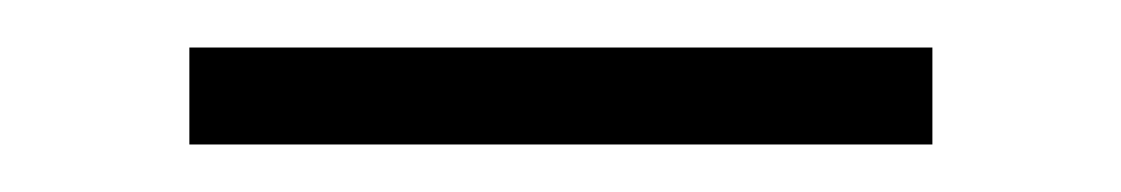

<svg xmlns="http://www.w3.org/2000/svg" viewBox="-20 -265 467 80"><path d="M58.9 -204.8V-245.2H368.5V-204.8Z"/></svg>

Font: Playfair 5pt SemiExpanded Light
Style: Regular
Weight: 400
Version: Version 2.203